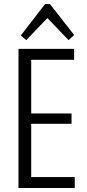

<svg xmlns="http://www.w3.org/2000/svg" viewBox="-20 -946 437 966"><path d="M122 -55H356V0H73V-700H353V-645H122L137 -689V-347L122 -375H340V-323H122L137 -351V-11ZM85 -768 207 -926H231L353 -770L325 -744L210 -864H227L112 -744Z"/></svg>

Font: Pathway Extreme Condensed ExtraLight
Style: Regular
Weight: 250
Width: 3
Version: Version 1.001;gftools[0.9.26]